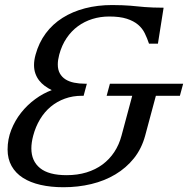

<svg xmlns="http://www.w3.org/2000/svg" viewBox="-20 -747 770 777"><path d="M421.9 -680.2Q386.2 -680.2 354 -670.2Q321.8 -660.2 295.4 -640.9Q269 -621.6 249.5 -592.8Q230 -564 219.7 -525.9Q213.9 -503.9 213.9 -486.3Q213.9 -464.8 222.2 -450Q230.5 -435.1 245.1 -425.8Q259.8 -416.5 280 -412.4Q300.3 -408.2 324.7 -408.2H331.5L318.4 -359.4H311.5Q274.4 -359.4 242.7 -347.9Q210.9 -336.4 185.5 -315.4Q160.2 -294.4 142.1 -264.4Q124 -234.4 114.3 -197.8Q106.9 -169.9 106.9 -146.5Q106.9 -95.2 142.1 -66.7Q177.2 -38.1 249.5 -38.1Q293.5 -38.1 330.1 -49.3Q366.7 -60.5 394.8 -81.3Q422.9 -102.1 442.4 -131.6Q461.9 -161.1 471.7 -197.8L515.1 -359.4H411.6L424.8 -408.2H721.2L708 -359.4H610.8L567.4 -197.8Q553.2 -145.5 522 -106.4Q490.7 -67.4 447 -41.3Q403.3 -15.1 349.6 -2.2Q295.9 10.7 236.8 10.7Q186 10.7 144.3 1.2Q102.5 -8.3 72.8 -27.3Q43 -46.4 26.9 -75.2Q10.7 -104 10.7 -142.1Q10.7 -183.6 25.6 -221.4Q40.5 -259.3 65.4 -290.8Q90.3 -322.3 122.6 -345.9Q154.8 -369.6 189.5 -382.3Q174.3 -389.6 161.1 -399.4Q147.9 -409.2 138.4 -421.4Q128.9 -433.6 123.3 -449.2Q117.7 -464.8 117.7 -483.9Q117.7 -503.4 124 -525.9Q137.2 -574.2 165 -611.8Q192.9 -649.4 233.2 -674.8Q273.4 -700.2 324.2 -713.4Q375 -726.6 434.1 -726.6Q457 -726.6 474.9 -725.8Q492.7 -725.1 507.8 -723.9Q522.9 -722.7 536.6 -721.2Q550.3 -719.7 565.9 -718.5Q581.5 -717.3 599.9 -716.6Q618.2 -715.8 642.1 -715.8L619.1 -570.3H583Q575.7 -592.3 565.9 -612.3Q556.2 -632.3 538.6 -647.2Q521 -662.1 493.2 -671.1Q465.3 -680.2 421.9 -680.2Z"/></svg>

Font: Arian AMU Serif
Style: Italic
Weight: 400
Italic angle: -15°
Designer: Ruben Hakobyan (Tarumian)
Foundry: Ruben Hakobyan (Tarumian)
Version: Version 1.002